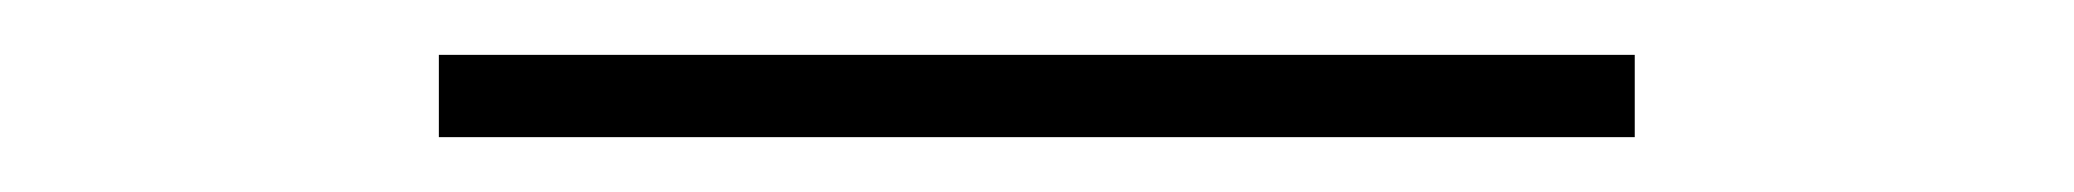

<svg xmlns="http://www.w3.org/2000/svg" viewBox="-20 -723 756 70"><path d="M140 -673V-703H576V-673Z"/></svg>

Font: Panamera Light
Style: Regular
Weight: 300
Designer: Bastien Sozeau
Foundry: NBR — Bastien Sozeau
Version: Version 3.002; ttfautohint (v1.8.4.7-5d5b);gftools[0.9.33]